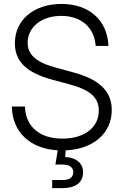

<svg xmlns="http://www.w3.org/2000/svg" viewBox="-20 -759 633 983"><path d="M247.1 204.1H300.8C364.3 204.1 405.3 177.2 405.3 123C405.3 77.1 370.1 46.9 313.5 44.9L316.4 10.7C458.5 4.9 552.2 -77.6 552.2 -194.8C552.2 -292.5 488.8 -353 352.5 -389.2L270 -411.6C165 -439.5 121.6 -478.5 121.6 -540.5C121.6 -620.6 193.4 -677.7 293.5 -677.7C396.5 -677.7 463.9 -617.2 469.7 -523.9H535.2C530.3 -654.3 437.5 -738.8 295.4 -738.8C152.8 -738.8 56.2 -657.2 56.2 -537.6C56.2 -443.8 115.7 -385.7 252.9 -349.6L334.5 -327.6C443.8 -298.3 485.8 -258.8 485.8 -192.4C485.8 -106 411.6 -49.3 299.3 -49.3C181.6 -49.3 110.4 -112.3 107.9 -213.4H40.5C43 -83.5 132.8 2 275.4 10.7L263.7 83.5H299.8C336.4 83.5 355 97.7 355 123C355 148.9 336.4 162.6 300.8 162.6H247.1Z"/></svg>

Font: Raveo Display Display Light
Style: Regular
Weight: 300
Designer: Jakub Foglar, Rasmus Andersson (Inter)
Foundry: Jakubfoglar.com
Version: Version 1.100;Glyphs 3.2.3 (3260)